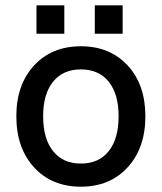

<svg xmlns="http://www.w3.org/2000/svg" viewBox="-20 -686 604 717"><path d="M334 -666H438V-560.1H334ZM116.2 -666H220.2V-560.1H116.2ZM41 -252Q41 -369.6 107.2 -441.4Q173.3 -513.2 282.2 -513.2Q390.6 -513.2 456.8 -441.4Q522.9 -369.6 522.9 -252Q522.9 -133.3 456.5 -61Q390.1 11.2 282.2 11.2Q173.3 11.2 107.2 -61Q41 -133.3 41 -252ZM422.9 -252Q422.9 -335 386 -380.9Q349.1 -426.8 282.2 -426.8Q215.3 -426.8 178.2 -380.9Q141.1 -335 141.1 -252Q141.1 -168 178.2 -121.6Q215.3 -75.2 282.2 -75.2Q349.1 -75.2 386 -121.6Q422.9 -168 422.9 -252Z"/></svg>

Font: Overused Grotesk Medium
Style: Regular
Weight: 500
Version: Version 0.002